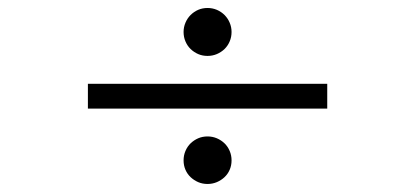

<svg xmlns="http://www.w3.org/2000/svg" viewBox="-20 -541 1040 481"><path d="M560.1 -139.2Q560.1 -126.5 555.4 -115.7Q550.8 -105 542.5 -97.2Q534.2 -89.4 523.2 -84.7Q512.2 -80.1 500 -80.1Q487.3 -80.1 476.6 -84.7Q465.8 -89.4 457.5 -97.2Q449.2 -105 444.6 -115.7Q439.9 -126.5 439.9 -139.2Q439.9 -151.9 444.6 -162.8Q449.2 -173.8 457.5 -181.9Q465.8 -189.9 476.6 -194.6Q487.3 -199.2 500 -199.2Q512.2 -199.2 523.2 -194.6Q534.2 -189.9 542.5 -181.9Q550.8 -173.8 555.4 -162.8Q560.1 -151.9 560.1 -139.2ZM200.2 -269V-331.1H799.8V-269ZM560.1 -460.9Q560.1 -448.2 555.4 -437.3Q550.8 -426.3 542.5 -418.2Q534.2 -410.2 523.2 -405.5Q512.2 -400.9 500 -400.9Q487.3 -400.9 476.6 -405.5Q465.8 -410.2 457.5 -418.2Q449.2 -426.3 444.6 -437.3Q439.9 -448.2 439.9 -460.9Q439.9 -473.1 444.6 -484.1Q449.2 -495.1 457.5 -503.4Q465.8 -511.7 476.6 -516.4Q487.3 -521 500 -521Q512.2 -521 523.2 -516.4Q534.2 -511.7 542.5 -503.4Q550.8 -495.1 555.4 -484.1Q560.1 -473.1 560.1 -460.9Z"/></svg>

Font: Charis SIL APac
Style: Bold
Weight: 700
Foundry: SIL International
Version: Version 5.000